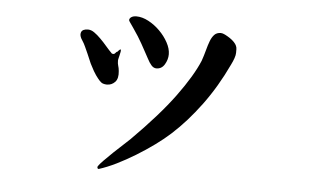

<svg xmlns="http://www.w3.org/2000/svg" viewBox="-43 -521 1087 670"><g transform="rotate(5 500.0 -186.0)"><path d="M533.2 -335Q533.2 -316.4 522.9 -299.3Q512.7 -282.2 494.1 -282.2Q484.4 -282.2 476.6 -291Q468.8 -299.8 461.9 -313.5Q454.1 -328.1 447.3 -340.3Q440.4 -352.5 434.1 -364.3Q427.7 -376 419.9 -388.2Q412.1 -400.4 401.4 -416Q389.6 -432.6 387.2 -436.5Q384.8 -440.4 384.8 -441.4Q384.8 -448.2 391.6 -452.6Q398.4 -457 409.2 -457Q429.7 -457 451.7 -445.3Q473.6 -433.6 491.7 -415.5Q509.8 -397.5 521.5 -376Q533.2 -354.5 533.2 -335ZM763.7 -385.7Q766.6 -379.9 766.6 -373Q766.6 -366.2 766.6 -360.4Q766.6 -352.5 762.7 -341.3Q758.8 -330.1 752.9 -318.4Q715.8 -239.3 667.5 -173.8Q619.1 -108.4 567.4 -61.5Q543.9 -40 513.7 -18.1Q483.4 3.9 450.7 23.9Q418 43.9 385.3 60.1Q352.5 76.2 324.2 85Q319.3 85 319.3 78.1Q319.3 77.1 322.8 72.3Q326.2 67.4 337.4 55.7Q348.6 43.9 369.6 23.9Q390.6 3.9 425.8 -28.3Q520.5 -123 573.7 -195.8Q627 -268.6 649.4 -322.3Q656.2 -341.8 661.1 -360.4Q666 -378.9 671.4 -393.1Q676.8 -407.2 685.1 -416Q693.4 -424.8 708 -424.8Q713.9 -424.8 722.7 -420.4Q731.4 -416 740.2 -410.2Q749 -404.3 755.4 -397.5Q761.7 -390.6 763.7 -385.7ZM364.3 -261.7Q367.2 -235.4 355.5 -223.1Q343.8 -210.9 327.1 -210.9Q320.3 -210.9 314 -212.9Q307.6 -214.8 301.3 -221.7Q294.9 -228.5 286.6 -240.2Q278.3 -252 268.6 -271.5Q264.6 -278.3 260.3 -289.1Q255.9 -299.8 250.5 -312Q245.1 -324.2 239.7 -335.9Q234.4 -347.7 228.5 -356.4Q216.8 -373 221.2 -384.8Q225.6 -396.5 245.1 -396.5Q255.9 -396.5 267.1 -388.7Q278.3 -380.9 290 -369.1Q301.8 -357.4 313 -344.2Q324.2 -331.1 335 -320.3Q342.8 -317.4 346.7 -322.8Q350.6 -328.1 353.5 -328.1Q364.3 -340.8 365.2 -335.9Q366.2 -331.1 362.3 -316.4L360.4 -308.6Q358.4 -300.8 358.4 -297.9Q358.4 -287.1 360.8 -279.8Q363.3 -272.5 364.3 -261.7Z"/></g></svg>

Font: JasonHandwriting1
Style: Regular
Weight: 400
Version: Version 1.48.20